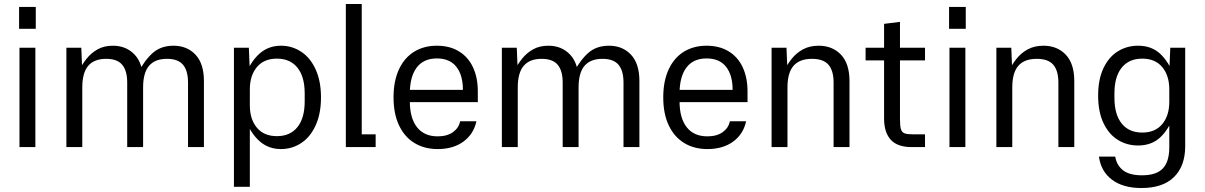

<svg xmlns="http://www.w3.org/2000/svg" viewBox="-20 -740 6061 966"><path d="M78 -500H158V0H78ZM76 -705V-595H160V-705Z M314 -500H389L394 -380L369 -371Q392 -415 415.5 -444.5Q439 -474 471.5 -492Q504 -510 548 -510Q615 -510 657.5 -465Q700 -420 700 -332V0H620V-325Q620 -384 595 -414Q570 -444 514 -444Q454 -444 424 -409Q394 -374 394 -300V0H314ZM820 -444Q760 -444 730 -409Q700 -374 700 -300L673 -371Q708 -438 749 -474Q790 -510 853 -510Q921 -510 963.5 -465Q1006 -420 1006 -332V0H926V-325Q926 -384 901 -414Q876 -444 820 -444Z M1157 -500H1232L1237 -380L1212 -356Q1240 -429 1285 -469.5Q1330 -510 1394 -510Q1449 -510 1495 -480Q1541 -450 1568 -391Q1595 -332 1595 -250Q1595 -168 1568 -109Q1541 -50 1495 -20Q1449 10 1394 10Q1330 10 1285 -30.5Q1240 -71 1212 -144L1237 -120V200H1157ZM1513 -230V-270Q1513 -354 1476.5 -399.5Q1440 -445 1373 -445Q1308 -445 1272.5 -402.5Q1237 -360 1237 -290V-210Q1237 -140 1272.5 -97.5Q1308 -55 1373 -55Q1440 -55 1476.5 -100.5Q1513 -146 1513 -230Z M1720 -720H1800V-64H1870V0H1720Z M1960 -250Q1960 -333 1987.5 -391.5Q2015 -450 2064 -480Q2113 -510 2178 -510Q2242 -510 2288.5 -482Q2335 -454 2359.5 -402Q2384 -350 2384 -280V-226H2013V-288H2309Q2309 -362 2276 -404Q2243 -446 2178 -446Q2111 -446 2076.5 -400Q2042 -354 2042 -270V-230Q2042 -146 2078 -100Q2114 -54 2182 -54Q2230 -54 2259.5 -75.5Q2289 -97 2295 -130H2377Q2363 -65 2311.5 -27.5Q2260 10 2182 10Q2116 10 2066 -20Q2016 -50 1988 -108.5Q1960 -167 1960 -250Z M2505 -500H2580L2585 -380L2560 -371Q2583 -415 2606.5 -444.5Q2630 -474 2662.5 -492Q2695 -510 2739 -510Q2806 -510 2848.5 -465Q2891 -420 2891 -332V0H2811V-325Q2811 -384 2786 -414Q2761 -444 2705 -444Q2645 -444 2615 -409Q2585 -374 2585 -300V0H2505ZM3011 -444Q2951 -444 2921 -409Q2891 -374 2891 -300L2864 -371Q2899 -438 2940 -474Q2981 -510 3044 -510Q3112 -510 3154.5 -465Q3197 -420 3197 -332V0H3117V-325Q3117 -384 3092 -414Q3067 -444 3011 -444Z M3317 -250Q3317 -333 3344.5 -391.5Q3372 -450 3421 -480Q3470 -510 3535 -510Q3599 -510 3645.5 -482Q3692 -454 3716.5 -402Q3741 -350 3741 -280V-226H3370V-288H3666Q3666 -362 3633 -404Q3600 -446 3535 -446Q3468 -446 3433.5 -400Q3399 -354 3399 -270V-230Q3399 -146 3435 -100Q3471 -54 3539 -54Q3587 -54 3616.5 -75.5Q3646 -97 3652 -130H3734Q3720 -65 3668.5 -27.5Q3617 10 3539 10Q3473 10 3423 -20Q3373 -50 3345 -108.5Q3317 -167 3317 -250Z M3862 -500H3937L3942 -380L3917 -371Q3940 -415 3963.5 -444.5Q3987 -474 4020.5 -492Q4054 -510 4099 -510Q4168 -510 4211 -465Q4254 -420 4254 -332V0H4174V-325Q4174 -384 4148.5 -414Q4123 -444 4065 -444Q4003 -444 3972.5 -409Q3942 -374 3942 -300V0H3862Z M4428 -144V-620L4508 -630V-141Q4508 -105 4513 -89.5Q4518 -74 4531.5 -69Q4545 -64 4577 -64H4634V0H4567Q4495 0 4461.5 -37Q4428 -74 4428 -144ZM4335 -500H4634V-436H4335Z M4757 -500H4837V0H4757ZM4755 -705V-595H4839V-705Z M4993 -500H5068L5073 -380L5048 -371Q5071 -415 5094.5 -444.5Q5118 -474 5151.5 -492Q5185 -510 5230 -510Q5299 -510 5342 -465Q5385 -420 5385 -332V0H5305V-325Q5305 -384 5279.5 -414Q5254 -444 5196 -444Q5134 -444 5103.5 -409Q5073 -374 5073 -300V0H4993Z M5509 48H5591Q5598 91 5630 116.5Q5662 142 5726 142Q5798 142 5830.5 107.5Q5863 73 5863 1V-138L5888 -162Q5860 -88 5816.5 -48Q5773 -8 5706 -8Q5650 -8 5604.5 -36Q5559 -64 5532 -120.5Q5505 -177 5505 -259Q5505 -341 5532 -397.5Q5559 -454 5604.5 -482Q5650 -510 5706 -510Q5773 -510 5816.5 -470Q5860 -430 5888 -356L5863 -380L5868 -500H5943V-4Q5943 95 5887 150.5Q5831 206 5723 206Q5630 206 5574.5 164Q5519 122 5509 48ZM5863 -228V-290Q5863 -360 5827.5 -402.5Q5792 -445 5727 -445Q5660 -445 5623.5 -399.5Q5587 -354 5587 -270V-248Q5587 -164 5623.5 -118.5Q5660 -73 5727 -73Q5792 -73 5827.5 -115.5Q5863 -158 5863 -228Z"/></svg>

Font: TASA Orbiter VF Text
Style: Regular
Weight: 400
Designer: Weizhong Zhang
Foundry: 本地遙控
Version: Version 1.001;Glyphs 3.2 (3192)